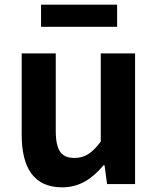

<svg xmlns="http://www.w3.org/2000/svg" viewBox="-20 -789 677 823"><path d="M246 14C323 14 376 -24 424 -81H428L439 0H559V-560H412V-182C374 -132 344 -112 299 -112C244 -112 219 -142 219 -229V-560H73V-211C73 -70 125 14 246 14ZM156 -674H482V-769H156Z"/></svg>

Font: Source Han Sans KR
Style: Bold
Weight: 700
Designer: Ryoko NISHIZUKA 西塚涼子 (kana, bopomofo & ideographs); Paul D. Hunt (Latin, Greek & Cyrillic); Sandoll Communications 산돌커뮤니
Foundry: Adobe
Version: Version 2.004;hotconv 1.0.118;makeotfexe 2.5.65603